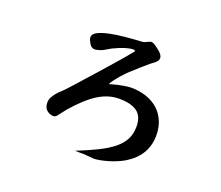

<svg xmlns="http://www.w3.org/2000/svg" viewBox="-119 -829 1239 1075"><g transform="rotate(20 500.0 -291.5)"><path d="M816.4 -171.9Q816.4 -50.8 705.1 16.6Q685.5 28.3 660.6 38.6Q635.7 48.8 611.8 55.7Q587.9 62.5 566.9 66.4Q545.9 70.3 535.2 70.3Q529.3 70.3 522.5 69.8Q515.6 69.3 508.8 68.4L482.4 66.4Q476.6 65.4 471.2 65.4Q465.8 65.4 460 65.4H450.2Q442.4 65.4 434.1 64.9Q425.8 64.5 418 64.5Q487.3 37.1 539.6 11.2Q591.8 -14.6 626.5 -42.5Q661.1 -70.3 678.2 -103.5Q695.3 -136.7 695.3 -179.7Q695.3 -240.2 659.2 -267.1Q623 -293.9 551.8 -293.9Q488.3 -293.9 428.2 -256.8Q368.2 -219.7 295.9 -136.7L258.8 -88.9Q250 -76.2 236.3 -76.2Q216.8 -76.2 198.2 -90.8Q179.7 -105.5 179.7 -136.7Q179.7 -154.3 188 -168.9Q196.3 -183.6 207 -196.8Q217.8 -210 230.5 -221.2Q243.2 -232.4 252 -242.2Q254.9 -245.1 273.9 -266.1Q293 -287.1 320.3 -317.9Q347.7 -348.6 380.9 -385.7Q414.1 -422.9 445.3 -458.5Q476.6 -494.1 502.4 -524.4Q528.3 -554.7 542 -572.3Q542 -580.1 532.2 -580.1Q491.2 -580.1 416 -543.9L377 -521.5Q367.2 -515.6 356 -512.2Q344.7 -508.8 334 -506.8Q328.1 -506.8 323.2 -506.8Q318.4 -506.8 314.5 -508.8Q309.6 -509.8 303.7 -515.6Q297.9 -521.5 293 -529.8Q288.1 -538.1 284.7 -546.9Q281.2 -555.7 281.2 -562.5Q281.2 -582 305.7 -594.7Q330.1 -607.4 370.1 -616.2Q410.2 -625 460.9 -629.9Q511.7 -634.8 564.5 -637.7Q568.4 -637.7 575.2 -640.1Q582 -642.6 588.9 -646Q595.7 -649.4 602.1 -651.9Q608.4 -654.3 612.3 -654.3Q620.1 -654.3 629.4 -648.9Q638.7 -643.6 656.2 -629.9Q688.5 -606.4 688.5 -585Q688.5 -568.4 668.9 -553.7L648.4 -538.1Q633.8 -526.4 609.4 -504.9Q585 -483.4 550.8 -452.1Q544.9 -446.3 533.7 -435.1Q522.5 -423.8 509.8 -409.2Q497.1 -394.5 485.4 -378.9Q473.6 -363.3 467.8 -350.6Q472.7 -351.6 484.9 -355.5Q497.1 -359.4 514.2 -363.3Q531.2 -367.2 551.3 -370.6Q571.3 -374 591.8 -375Q642.6 -375 684.1 -360.8Q725.6 -346.7 754.9 -320.3Q784.2 -293.9 800.3 -256.3Q816.4 -218.8 816.4 -171.9Z"/></g></svg>

Font: JasonHandwriting1
Style: Regular
Weight: 400
Version: Version 1.48.20